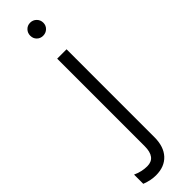

<svg xmlns="http://www.w3.org/2000/svg" viewBox="-357 -701 883 883"><g transform="rotate(-45 84.5 -259.0)"><path d="M141 64Q141 126 109.5 160Q78 194 22 194Q-11 194 -47 180V120Q-12 136 23 136Q80 136 80 62V-507H141ZM139.5 -699.5Q152 -687 152 -669Q152 -651 139.5 -639Q127 -627 109 -627Q91 -627 79 -639Q67 -651 67 -669Q67 -687 79 -699.5Q91 -712 109 -712Q127 -712 139.5 -699.5Z"/></g></svg>

Font: Hind Siliguri Light
Style: Regular
Weight: 300
Designer: Jyotish Sonowal
Foundry: Indian Type Foundry
Version: Version 1.001;PS 1.0;hotconv 1.0.86;makeotf.lib2.5.63406; tt